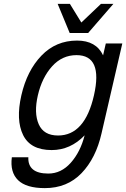

<svg xmlns="http://www.w3.org/2000/svg" viewBox="-20 -749 650 989"><path d="M434 -579H339L277 -729H340L399 -633L500 -729H564ZM416 -52Q343 24 246 24Q137 24 99 -53.5Q61 -131 90 -258Q119 -385 193.5 -462.5Q268 -540 377 -540Q475 -540 511 -464L525 -525H610L503 -62Q474 66 400 143Q326 220 211 220Q115 220 73 179Q31 138 41 61H126Q124 102 149.5 123.5Q175 145 229 145Q295 145 344.5 89.5Q394 34 416 -52ZM374 -465Q300 -465 248 -407Q196 -349 175 -258Q154 -167 179.5 -109Q205 -51 279 -51Q417 -51 464 -258Q511 -465 374 -465Z"/></svg>

Font: Miedinger
Style: Italic
Weight: 400
Italic angle: -13°
Version: Version 001.000